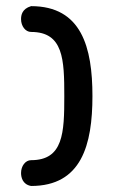

<svg xmlns="http://www.w3.org/2000/svg" viewBox="-20 -606 373 631"><path d="M82.2 -585.8C52.1 -577 49.2 -555.7 49.2 -543C49.2 -520.5 63.3 -501 82.2 -501C188.5 -501 191.3 -410.5 191.3 -290.3C191.3 -170.1 188.5 -79.6 82.2 -79.6C63.3 -79.6 49.2 -60.1 49.2 -37.6C49.2 -24.9 53.1 0 82.2 5.2C248.1 5.2 283.8 -130.1 283.8 -290.3C283.8 -450.5 248.1 -585.8 82.2 -585.8Z"/></svg>

Font: Hi.
Style: Bold
Weight: 400
Designer: Mew Too, Robert Jablonski
Foundry: Cannot Into Space Fonts
Version: Version 1.996